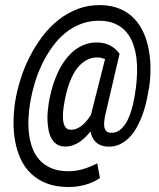

<svg xmlns="http://www.w3.org/2000/svg" viewBox="-20 -732 627 755"><path d="M566.4 -388.2Q563 -367.2 557.6 -341.6Q552.2 -315.9 543.5 -289.8Q534.7 -263.7 522.2 -239.3Q509.8 -214.8 492.9 -196Q476.1 -177.2 454.3 -166Q432.6 -154.8 405.3 -155.3Q376 -156.2 358.6 -171.6Q341.3 -187 335.9 -214.8Q326.2 -203.1 315.4 -192.4Q304.7 -181.6 292.5 -173.6Q280.3 -165.5 266.4 -160.6Q252.4 -155.8 236.3 -155.8Q216.3 -155.8 203.1 -164.8Q189.9 -173.8 182.1 -188.2Q174.3 -202.6 170.9 -220.9Q167.5 -239.3 166.7 -258.1Q166 -276.9 167.7 -294.4Q169.4 -312 171.4 -325.2Q175.3 -350.1 182.6 -377.9Q189.9 -405.8 201.2 -432.6Q212.4 -459.5 228 -483.9Q243.7 -508.3 263.9 -526.6Q284.2 -544.9 309.3 -555.4Q334.5 -565.9 365.2 -564.9Q418.5 -563.5 450.2 -520.5L392.6 -273.9Q391.1 -265.1 389.9 -254.4Q388.7 -243.7 390.1 -233.9Q391.6 -224.1 397.2 -217.3Q402.8 -210.4 415.5 -210Q434.1 -209 448 -218.5Q461.9 -228 472.4 -243.7Q482.9 -259.3 490.2 -279.3Q497.6 -299.3 502.4 -319.3Q507.3 -339.4 510 -357.7Q512.7 -376 514.6 -388.2Q518.1 -416 519 -445.8Q520 -475.6 516.4 -504.4Q512.7 -533.2 503.4 -559.3Q494.1 -585.4 477.5 -605.2Q460.9 -625 435.8 -637.2Q410.6 -649.4 375 -650.4Q334 -651.4 299.1 -638.2Q264.2 -625 235.6 -601.3Q207 -577.6 184.3 -545.7Q161.6 -513.7 144.8 -478.3Q127.9 -442.9 116.7 -405.5Q105.5 -368.2 99.6 -334Q94.2 -303.2 92.3 -271Q90.3 -238.8 93.8 -208.3Q97.2 -177.7 106.9 -150.9Q116.7 -124 135 -103.5Q153.3 -83 180.9 -71Q208.5 -59.1 247.6 -58.6Q278.3 -58.6 307.1 -67.1Q335.9 -75.7 362.3 -89.8L373 -31.7Q345.2 -13.2 312.5 -4.6Q279.8 3.9 246.6 3.4Q198.7 2.9 162.8 -11.2Q127 -25.4 101.8 -49.6Q76.7 -73.7 61.5 -106.4Q46.4 -139.2 39.6 -176.5Q32.7 -213.9 33.2 -254.2Q33.7 -294.4 40 -334.5Q46.9 -376 60.8 -420.4Q74.7 -464.8 95.9 -507.1Q117.2 -549.3 145.5 -587.2Q173.8 -625 209.2 -653.1Q244.6 -681.2 286.4 -697Q328.1 -712.9 377 -711.9Q420.4 -710.9 453.1 -696.5Q485.8 -682.1 508.5 -658Q531.2 -633.8 545.2 -602.1Q559.1 -570.3 565.4 -534.7Q571.8 -499 571.8 -461.4Q571.8 -423.8 566.4 -388.2ZM232.4 -325.2Q231.4 -319.3 230 -309.8Q228.5 -300.3 227.8 -288.8Q227.1 -277.3 227.5 -265.9Q228 -254.4 231 -244.9Q233.9 -235.4 239.7 -229Q245.6 -222.7 255.4 -222.2Q269.5 -221.2 281.5 -226.1Q293.5 -231 303.5 -239.5Q313.5 -248 322 -258.5Q330.6 -269 337.4 -279.8L393.1 -499.5Q386.7 -502 380.9 -503.7Q375 -505.4 368.2 -505.9Q345.2 -507.3 327.1 -499Q309.1 -490.7 294.9 -476.6Q280.8 -462.4 270.3 -443.6Q259.8 -424.8 252.4 -404.3Q245.1 -383.8 240.2 -363.3Q235.4 -342.8 232.4 -325.2Z"/></svg>

Font: TypoPRO Roboto Mono
Style: Italic
Weight: 400
Designer: Google
Version: Version 2.000986; 2015; ttfautohint (v1.3)